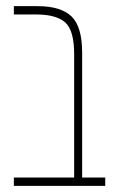

<svg xmlns="http://www.w3.org/2000/svg" viewBox="-20 -604 367 624"><path d="M25 0V-27H221V-428Q221 -505 192 -531Q163 -557 97 -557H25V-584H102Q178 -584 212.5 -550.5Q247 -517 247 -433V-27H322V0Z"/></svg>

Font: Noto Sans Hebrew ExtraCondensed Thin
Style: Regular
Weight: 100
Width: 2
Designer: Monotype Design Team
Foundry: Monotype Imaging Inc.
Version: Version 2.004; ttfautohint (v1.8.4.7-5d5b)